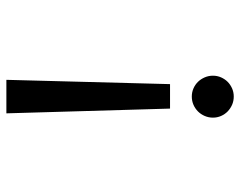

<svg xmlns="http://www.w3.org/2000/svg" viewBox="-94 -636 739 590"><g transform="rotate(-90 275.0 -340.5)"><path d="M325.2 -689.9H222.2L236.8 -187H312ZM273.9 -120.1C264.8 -120.1 256.3 -118.4 248.5 -115C240.7 -111.6 233.9 -106.9 228 -101.1C222.2 -95.2 217.5 -88.3 214.1 -80.3C210.7 -72.3 209 -64 209 -55.2C209 -46.4 210.7 -38.1 214.1 -30.3C217.5 -22.5 222.2 -15.7 228 -10C233.9 -4.3 240.7 0.2 248.5 3.7C256.3 7.1 264.8 8.8 273.9 8.8C282.7 8.8 291 7.1 298.8 3.7C306.6 0.2 313.4 -4.3 319.1 -10C324.8 -15.7 329.3 -22.5 332.8 -30.3C336.2 -38.1 337.9 -46.4 337.9 -55.2C337.9 -64 336.2 -72.3 332.8 -80.3C329.3 -88.3 324.8 -95.2 319.1 -101.1C313.4 -106.9 306.6 -111.6 298.8 -115C291 -118.4 282.7 -120.1 273.9 -120.1Z"/></g></svg>

Font: CodeNewRoman Nerd Font Mono
Style: Regular
Weight: 400
Monospace: yes
Designer: Sam Radian
Foundry: Code New Roman
Version: Version 2.00 November 29, 2014;Nerd Fonts 3.2.1